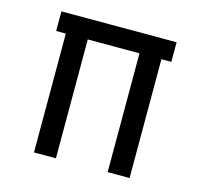

<svg xmlns="http://www.w3.org/2000/svg" viewBox="-83 -620 743 710"><g transform="rotate(15 288.0 -265.0)"><path d="M105 0H189V-455H387V0H471V-455H509V-530H68V-455H105Z"/></g></svg>

Font: Iosevka SS01 Extended
Style: Regular
Weight: 400
Width: 7
Monospace: yes
Designer: Belleve Invis
Foundry: Belleve Invis
Version: Version 3.4.7; ttfautohint (v1.8.3)